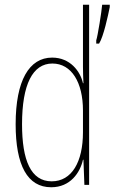

<svg xmlns="http://www.w3.org/2000/svg" viewBox="-20 -780 483 810"><path d="M196 10C277 10 318 -52 330 -106H332L336 0H356V-760H330V-498C330 -475 331 -454 332 -429H330C319 -479 276 -537 200 -537C103 -537 46 -440 46 -256C46 -82 96 10 196 10ZM443 -750V-760H411C409 -733 392 -626 386 -610V-596H398C417 -626 436 -715 443 -750ZM198 -15C110 -15 73 -104 73 -256C73 -424 118 -512 201 -512C282 -512 330 -432 330 -314V-222C330 -97 283 -15 198 -15Z"/></svg>

Font: Noto Sans Bengali ExtraCondensed Thin
Style: Regular
Weight: 100
Width: 2
Designer: Joana Ranito - Universal Thirst; Jelle Bosma - Monotype Design Team
Foundry: Universal Thirst ehf.
Version: Version 3.000